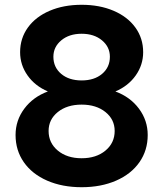

<svg xmlns="http://www.w3.org/2000/svg" viewBox="-20 -768 682 802"><path d="M45 -204Q45 -265 81.5 -314Q118 -363 180 -386Q126 -409 95 -453Q64 -497 64 -550Q64 -608 96.5 -653Q129 -698 187.5 -723Q246 -748 321 -748Q396 -748 454.5 -723Q513 -698 545.5 -653Q578 -608 578 -550Q578 -497 547 -453Q516 -409 462 -386Q524 -363 560.5 -314Q597 -265 597 -204Q597 -140 562.5 -90.5Q528 -41 465 -13.5Q402 14 321 14Q240 14 177 -13.5Q114 -41 79.5 -90.5Q45 -140 45 -204ZM439 -531Q439 -572 406 -599.5Q373 -627 321 -627Q269 -627 236 -599.5Q203 -572 203 -531Q203 -487 235.5 -459.5Q268 -432 321 -432Q374 -432 406.5 -459.5Q439 -487 439 -531ZM459 -221Q459 -269 420.5 -300Q382 -331 321 -331Q260 -331 221.5 -300Q183 -269 183 -221Q183 -171 221.5 -139Q260 -107 321 -107Q382 -107 420.5 -139Q459 -171 459 -221Z"/></svg>

Font: LINE Seed Sans TH
Style: Bold
Weight: 700
Designer: Dalton Maag Ltd | Thai characters by Cadson Demak Co.,Ltd.
Foundry: Dalton Maag Ltd
Version: Version 1.002